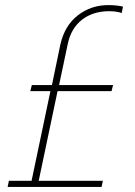

<svg xmlns="http://www.w3.org/2000/svg" viewBox="-20 -734 529 754"><path d="M15 -24H104L178 -376H99L105 -400H184L217 -559Q234 -634 286 -674Q338 -714 405 -714Q438 -714 463 -708L458 -683Q437 -690 409 -690Q345 -690 302 -656.5Q259 -623 246 -561L212 -400H424L418 -376H206L132 -24H384L379 0H10Z"/></svg>

Font: Prompt Thin
Style: Italic
Weight: 250
Italic angle: -12°
Designer: Katatrad Team
Foundry: CadsonDemak
Version: Version 1.001